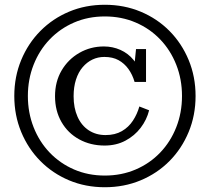

<svg xmlns="http://www.w3.org/2000/svg" viewBox="-20 -758 881 806"><path d="M418 -519Q391 -519 368 -508Q345 -497 327 -476Q309 -455 299 -424Q289 -393 289 -354Q289 -305 305.5 -268Q322 -231 352.5 -211Q383 -191 423 -191Q463 -191 491.5 -207.5Q520 -224 538 -251.5Q556 -279 565 -311L606 -295Q596 -255 570.5 -221.5Q545 -188 506.5 -167.5Q468 -147 419 -147Q360 -147 312.5 -173Q265 -199 238 -246Q211 -293 211 -354Q211 -415 238.5 -462Q266 -509 313 -536Q360 -563 416 -563Q453 -563 485.5 -548.5Q518 -534 540.5 -506.5Q563 -479 570 -437L541 -452L551 -552H593V-414H545Q536 -445 519 -468.5Q502 -492 477.5 -505.5Q453 -519 418 -519ZM97 -355Q97 -285 121 -224Q145 -163 188.5 -117.5Q232 -72 291 -46.5Q350 -21 420 -21Q490 -21 549.5 -46.5Q609 -72 652.5 -117.5Q696 -163 720 -224Q744 -285 744 -355Q744 -425 720 -486Q696 -547 652.5 -592.5Q609 -638 549.5 -663.5Q490 -689 420 -689Q350 -689 291 -663.5Q232 -638 188.5 -592.5Q145 -547 121 -486Q97 -425 97 -355ZM40 -355Q40 -436 69 -506Q98 -576 149.5 -628Q201 -680 270 -709Q339 -738 420 -738Q501 -738 570.5 -709Q640 -680 691.5 -628Q743 -576 772 -506Q801 -436 801 -355Q801 -274 772 -204Q743 -134 691.5 -82Q640 -30 570.5 -1Q501 28 420 28Q339 28 270 -1Q201 -30 149.5 -82Q98 -134 69 -204Q40 -274 40 -355Z"/></svg>

Font: Roboto Serif 28pt
Style: Regular
Weight: 400
Designer: Greg Gazdowicz
Foundry: Commercial Type
Version: Version 1.008